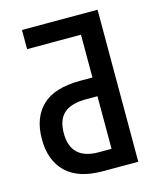

<svg xmlns="http://www.w3.org/2000/svg" viewBox="-108 -792 726 871"><g transform="rotate(-15 255.0 -357.0)"><path d="M266 0Q153 0 95 -55.5Q37 -111 37 -212Q37 -312 94.5 -367.5Q152 -423 274 -423H331V-624H78V-714H433V0ZM271 -88H331V-335H277Q208 -335 174 -305.5Q140 -276 140 -212Q140 -88 271 -88Z"/></g></svg>

Font: Noto Sans Condensed Medium
Style: Regular
Weight: 500
Width: 3
Designer: Monotype Design Team
Foundry: Monotype Imaging Inc.
Version: Version 2.013; ttfautohint (v1.8.4.7-5d5b)